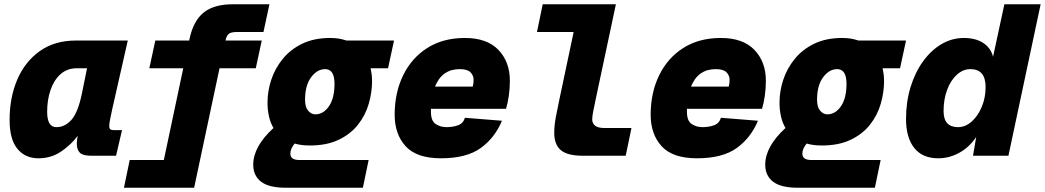

<svg xmlns="http://www.w3.org/2000/svg" viewBox="-20 -730 4898 900"><path d="M160 12Q98 12 61.5 -32.5Q25 -77 25 -168Q25 -273 61 -357Q97 -441 166.5 -490.5Q236 -540 336 -540H579L506 -218Q501 -195 496.5 -172.5Q492 -150 492 -138Q492 -120 512 -120H552L524 0H408Q368 0 354 -14.5Q340 -29 340 -56Q340 -71 344 -93Q312 -50 265.5 -19Q219 12 160 12ZM244 -134Q285 -134 315.5 -169Q346 -204 364 -292L388 -410H340Q295 -410 264 -382.5Q233 -355 217 -308.5Q201 -262 201 -206Q201 -134 244 -134Z M561 150 588 20H748L839 -410H680L708 -540H867L868 -546Q886 -632 934.5 -671Q983 -710 1071 -710H1243L1215 -580H1091Q1065 -580 1054 -572.5Q1043 -565 1038 -544L1037 -540H1207L1179 -410H1009L890 150Z M1320 150Q1240 150 1203.5 121.5Q1167 93 1167 42Q1167 -43 1262 -130Q1234 -177 1234 -250Q1234 -303 1251.5 -356Q1269 -409 1305 -453.5Q1341 -498 1396.5 -525Q1452 -552 1528 -552Q1570 -552 1604 -540H1827L1799 -410H1717Q1724 -381 1724 -349Q1724 -297 1708.5 -243.5Q1693 -190 1658.5 -146Q1624 -102 1568 -75Q1512 -48 1432 -48Q1393 -48 1361 -57Q1352 -46 1346.5 -34Q1341 -22 1341 -10Q1341 20 1383 20H1708L1681 150ZM1458 -194Q1496 -194 1522 -232Q1548 -270 1548 -337Q1548 -406 1504 -406Q1467 -406 1438.5 -368Q1410 -330 1410 -262Q1410 -228 1424.5 -211Q1439 -194 1458 -194Z M2047 12Q1933 12 1881.5 -44.5Q1830 -101 1830 -192Q1830 -296 1870 -377.5Q1910 -459 1983.5 -505.5Q2057 -552 2159 -552Q2263 -552 2316.5 -496Q2370 -440 2370 -352Q2370 -315 2365 -280.5Q2360 -246 2352 -220H2000Q2000 -213 2000 -206Q2000 -163 2022.5 -148.5Q2045 -134 2073 -134Q2103 -134 2127.5 -143Q2152 -152 2159 -178L2333 -164Q2299 -83 2232.5 -35.5Q2166 12 2047 12ZM2135 -406Q2052 -406 2019 -324H2196Q2198 -332 2199 -339Q2200 -346 2200 -356Q2200 -376 2185.5 -391Q2171 -406 2135 -406Z M2712 0Q2639 0 2608.5 -26.5Q2578 -53 2578 -107Q2578 -141 2585.5 -181.5Q2593 -222 2603 -268L2669 -580H2497L2524 -710H2867L2773 -268Q2766 -234 2761 -209.5Q2756 -185 2756 -170Q2756 -152 2769.5 -141Q2783 -130 2813 -130H2940L2913 0Z M3247 12Q3133 12 3081.5 -44.5Q3030 -101 3030 -192Q3030 -296 3070 -377.5Q3110 -459 3183.5 -505.5Q3257 -552 3359 -552Q3463 -552 3516.5 -496Q3570 -440 3570 -352Q3570 -315 3565 -280.5Q3560 -246 3552 -220H3200Q3200 -213 3200 -206Q3200 -163 3222.5 -148.5Q3245 -134 3273 -134Q3303 -134 3327.5 -143Q3352 -152 3359 -178L3533 -164Q3499 -83 3432.5 -35.5Q3366 12 3247 12ZM3335 -406Q3252 -406 3219 -324H3396Q3398 -332 3399 -339Q3400 -346 3400 -356Q3400 -376 3385.5 -391Q3371 -406 3335 -406Z M3720 150Q3640 150 3603.5 121.5Q3567 93 3567 42Q3567 -43 3662 -130Q3634 -177 3634 -250Q3634 -303 3651.5 -356Q3669 -409 3705 -453.5Q3741 -498 3796.5 -525Q3852 -552 3928 -552Q3970 -552 4004 -540H4227L4199 -410H4117Q4124 -381 4124 -349Q4124 -297 4108.5 -243.5Q4093 -190 4058.5 -146Q4024 -102 3968 -75Q3912 -48 3832 -48Q3793 -48 3761 -57Q3752 -46 3746.5 -34Q3741 -22 3741 -10Q3741 20 3783 20H4108L4081 150ZM3858 -194Q3896 -194 3922 -232Q3948 -270 3948 -337Q3948 -406 3904 -406Q3867 -406 3838.5 -368Q3810 -330 3810 -262Q3810 -228 3824.5 -211Q3839 -194 3858 -194Z M4378 12Q4304 12 4265.5 -36.5Q4227 -85 4227 -172Q4227 -252 4248 -321Q4269 -390 4306.5 -442Q4344 -494 4393 -523Q4442 -552 4498 -552Q4553 -552 4588.5 -529Q4624 -506 4635 -464L4688 -710H4858L4707 0H4541L4556 -88Q4524 -40 4477 -14Q4430 12 4378 12ZM4471 -134Q4505 -134 4534.5 -160Q4564 -186 4582 -229Q4600 -272 4600 -322Q4600 -406 4529 -406Q4494 -406 4465 -379.5Q4436 -353 4419.5 -308.5Q4403 -264 4403 -209Q4403 -134 4471 -134Z"/></svg>

Font: Geist Mono Black
Style: Italic
Weight: 900
Italic angle: -12°
Monospace: yes
Designer: Basement.studio, Andrés Briganti, Mateo Zaragoza
Foundry: Basement.studio, Vercel, Andrés Briganti, Guido Ferreyra, Mateo Zaragoza
Version: Version 1.500; ttfautohint (v1.8.4.7-5d5b)